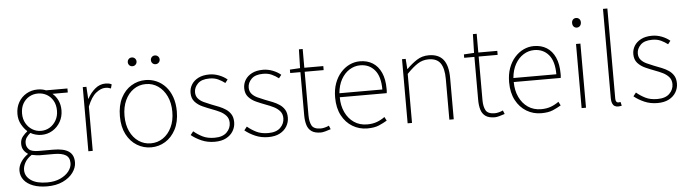

<svg xmlns="http://www.w3.org/2000/svg" viewBox="-57 -1054 5638 1572"><g transform="rotate(-5 2762.0 -268.5)"><path d="M275 257Q208 257 159.5 238.5Q111 220 85 187Q59 154 59 110Q59 75 80.5 40.5Q102 6 139 -20V-24Q119 -36 105.5 -57Q92 -78 92 -108Q92 -144 112.5 -168.5Q133 -193 150 -205V-209Q125 -231 104 -268.5Q83 -306 83 -354Q83 -408 107 -450Q131 -492 172.5 -516Q214 -540 264 -540Q287 -540 304.5 -536Q322 -532 333 -527H509V-494H383Q411 -471 428 -435Q445 -399 445 -354Q445 -302 421 -259.5Q397 -217 356 -192Q315 -167 264 -167Q242 -167 217.5 -173.5Q193 -180 175 -191Q157 -177 143 -157.5Q129 -138 129 -111Q129 -81 150 -59.5Q171 -38 232 -38H349Q436 -38 477 -9.5Q518 19 518 80Q518 124 488 165Q458 206 403.5 231.5Q349 257 275 257ZM264 -200Q303 -200 335.5 -219.5Q368 -239 388 -274Q408 -309 408 -354Q408 -401 388.5 -435.5Q369 -470 336.5 -488.5Q304 -507 264 -507Q225 -507 192.5 -488.5Q160 -470 140.5 -436Q121 -402 121 -354Q121 -309 141 -274Q161 -239 193.5 -219.5Q226 -200 264 -200ZM277 225Q340 225 385.5 204Q431 183 456 150.5Q481 118 481 84Q481 37 448.5 17.5Q416 -2 354 -2H234Q229 -2 210.5 -4Q192 -6 170 -11Q131 15 114 46.5Q97 78 97 107Q97 159 144 192Q191 225 277 225Z M635 0V-527H665L671 -428H673Q699 -476 737 -508Q775 -540 822 -540Q836 -540 848 -538Q860 -536 873 -529L864 -496Q851 -501 842 -503Q833 -505 817 -505Q782 -505 742 -473.5Q702 -442 671 -364V0Z M1151 13Q1088 13 1034.5 -19.5Q981 -52 949 -113.5Q917 -175 917 -262Q917 -351 949 -413Q981 -475 1034.5 -507.5Q1088 -540 1151 -540Q1198 -540 1240.5 -521.5Q1283 -503 1315.5 -467.5Q1348 -432 1366.5 -380Q1385 -328 1385 -262Q1385 -175 1352.5 -113.5Q1320 -52 1267 -19.5Q1214 13 1151 13ZM1151 -20Q1207 -20 1251.5 -50.5Q1296 -81 1322 -135.5Q1348 -190 1348 -262Q1348 -335 1322 -390Q1296 -445 1251.5 -476Q1207 -507 1151 -507Q1095 -507 1050.5 -476Q1006 -445 980.5 -390Q955 -335 955 -262Q955 -190 980.5 -135.5Q1006 -81 1050.5 -50.5Q1095 -20 1151 -20ZM1056 -662Q1040 -662 1030 -672.5Q1020 -683 1020 -698Q1020 -713 1030 -723.5Q1040 -734 1056 -734Q1071 -734 1081.5 -723.5Q1092 -713 1092 -698Q1092 -683 1081.5 -672.5Q1071 -662 1056 -662ZM1246 -662Q1230 -662 1220 -672.5Q1210 -683 1210 -698Q1210 -713 1220 -723.5Q1230 -734 1246 -734Q1261 -734 1271.5 -723.5Q1282 -713 1282 -698Q1282 -683 1271.5 -672.5Q1261 -662 1246 -662Z M1673 13Q1614 13 1565 -8.5Q1516 -30 1481 -59L1504 -88Q1537 -60 1577 -40Q1617 -20 1675 -20Q1741 -20 1774.5 -53Q1808 -86 1808 -131Q1808 -166 1788 -189Q1768 -212 1737.5 -227Q1707 -242 1676 -253Q1636 -268 1598 -285Q1560 -302 1535 -330Q1510 -358 1510 -403Q1510 -440 1529 -471Q1548 -502 1585 -521Q1622 -540 1676 -540Q1716 -540 1755 -525Q1794 -510 1822 -486L1801 -459Q1775 -479 1745 -493Q1715 -507 1674 -507Q1609 -507 1578 -475.5Q1547 -444 1547 -405Q1547 -374 1564.5 -353.5Q1582 -333 1610.5 -319.5Q1639 -306 1670 -294Q1702 -282 1733 -269.5Q1764 -257 1789 -240Q1814 -223 1829.5 -197.5Q1845 -172 1845 -133Q1845 -94 1825 -60.5Q1805 -27 1767 -7Q1729 13 1673 13Z M2114 13Q2055 13 2006 -8.5Q1957 -30 1922 -59L1945 -88Q1978 -60 2018 -40Q2058 -20 2116 -20Q2182 -20 2215.5 -53Q2249 -86 2249 -131Q2249 -166 2229 -189Q2209 -212 2178.5 -227Q2148 -242 2117 -253Q2077 -268 2039 -285Q2001 -302 1976 -330Q1951 -358 1951 -403Q1951 -440 1970 -471Q1989 -502 2026 -521Q2063 -540 2117 -540Q2157 -540 2196 -525Q2235 -510 2263 -486L2242 -459Q2216 -479 2186 -493Q2156 -507 2115 -507Q2050 -507 2019 -475.5Q1988 -444 1988 -405Q1988 -374 2005.5 -353.5Q2023 -333 2051.5 -319.5Q2080 -306 2111 -294Q2143 -282 2174 -269.5Q2205 -257 2230 -240Q2255 -223 2270.5 -197.5Q2286 -172 2286 -133Q2286 -94 2266 -60.5Q2246 -27 2208 -7Q2170 13 2114 13Z M2545 13Q2496 13 2469 -6Q2442 -25 2431.5 -59.5Q2421 -94 2421 -140V-494H2337V-522L2421 -527L2425 -681H2456V-527H2612V-494H2456V-135Q2456 -84 2473 -52Q2490 -20 2548 -20Q2563 -20 2582 -25Q2601 -30 2615 -37L2627 -7Q2604 1 2581.5 7Q2559 13 2545 13Z M2927 13Q2861 13 2806 -20Q2751 -53 2718.5 -114.5Q2686 -176 2686 -262Q2686 -327 2704.5 -378Q2723 -429 2755.5 -465.5Q2788 -502 2828.5 -521Q2869 -540 2913 -540Q2974 -540 3018.5 -512Q3063 -484 3087.5 -429.5Q3112 -375 3112 -297Q3112 -289 3112 -280.5Q3112 -272 3110 -261H2724Q2724 -192 2749.5 -137.5Q2775 -83 2821 -51.5Q2867 -20 2929 -20Q2974 -20 3009 -33Q3044 -46 3074 -68L3090 -37Q3060 -19 3023 -3Q2986 13 2927 13ZM2724 -294H3077Q3077 -401 3032 -454Q2987 -507 2913 -507Q2866 -507 2825 -481.5Q2784 -456 2757 -408.5Q2730 -361 2724 -294Z M3259 0V-527H3289L3295 -443H3297Q3338 -484 3381 -512Q3424 -540 3479 -540Q3560 -540 3599 -490.5Q3638 -441 3638 -339V0H3602V-334Q3602 -421 3572.5 -464Q3543 -507 3475 -507Q3426 -507 3385.5 -481Q3345 -455 3295 -403V0Z M3975 13Q3926 13 3899 -6Q3872 -25 3861.5 -59.5Q3851 -94 3851 -140V-494H3767V-522L3851 -527L3855 -681H3886V-527H4042V-494H3886V-135Q3886 -84 3903 -52Q3920 -20 3978 -20Q3993 -20 4012 -25Q4031 -30 4045 -37L4057 -7Q4034 1 4011.5 7Q3989 13 3975 13Z M4357 13Q4291 13 4236 -20Q4181 -53 4148.5 -114.5Q4116 -176 4116 -262Q4116 -327 4134.5 -378Q4153 -429 4185.5 -465.5Q4218 -502 4258.5 -521Q4299 -540 4343 -540Q4404 -540 4448.5 -512Q4493 -484 4517.5 -429.5Q4542 -375 4542 -297Q4542 -289 4542 -280.5Q4542 -272 4540 -261H4154Q4154 -192 4179.5 -137.5Q4205 -83 4251 -51.5Q4297 -20 4359 -20Q4404 -20 4439 -33Q4474 -46 4504 -68L4520 -37Q4490 -19 4453 -3Q4416 13 4357 13ZM4154 -294H4507Q4507 -401 4462 -454Q4417 -507 4343 -507Q4296 -507 4255 -481.5Q4214 -456 4187 -408.5Q4160 -361 4154 -294Z M4689 0V-527H4725V0ZM4708 -660Q4692 -660 4682 -671Q4672 -682 4672 -701Q4672 -718 4682 -728.5Q4692 -739 4708 -739Q4723 -739 4733.5 -728.5Q4744 -718 4744 -701Q4744 -682 4733.5 -671Q4723 -660 4708 -660Z M4988 13Q4971 13 4959 5.5Q4947 -2 4940.5 -18Q4934 -34 4934 -59V-794H4970V-53Q4970 -37 4976 -28.5Q4982 -20 4992 -20Q4995 -20 4999 -20.5Q5003 -21 5011 -22L5018 9Q5011 10 5005 11.5Q4999 13 4988 13Z M5312 13Q5253 13 5204 -8.5Q5155 -30 5120 -59L5143 -88Q5176 -60 5216 -40Q5256 -20 5314 -20Q5380 -20 5413.5 -53Q5447 -86 5447 -131Q5447 -166 5427 -189Q5407 -212 5376.5 -227Q5346 -242 5315 -253Q5275 -268 5237 -285Q5199 -302 5174 -330Q5149 -358 5149 -403Q5149 -440 5168 -471Q5187 -502 5224 -521Q5261 -540 5315 -540Q5355 -540 5394 -525Q5433 -510 5461 -486L5440 -459Q5414 -479 5384 -493Q5354 -507 5313 -507Q5248 -507 5217 -475.5Q5186 -444 5186 -405Q5186 -374 5203.5 -353.5Q5221 -333 5249.5 -319.5Q5278 -306 5309 -294Q5341 -282 5372 -269.5Q5403 -257 5428 -240Q5453 -223 5468.5 -197.5Q5484 -172 5484 -133Q5484 -94 5464 -60.5Q5444 -27 5406 -7Q5368 13 5312 13Z"/></g></svg>

Font: Noto Sans SC Thin
Style: Regular
Weight: 100
Designer: Ryoko NISHIZUKA 西塚涼子 (kana, bopomofo & ideographs); Paul D. Hunt (Latin, Greek & Cyrillic); Sandoll Communications 산돌커뮤니
Foundry: Adobe
Version: Version 2.004-H2;hotconv 1.0.118;makeotfexe 2.5.65603